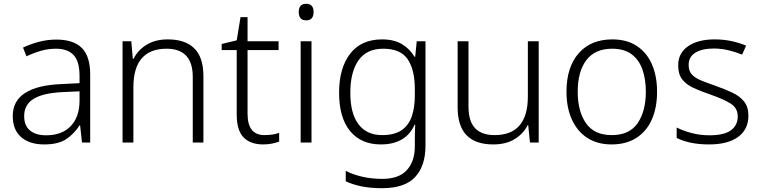

<svg xmlns="http://www.w3.org/2000/svg" viewBox="-20 -749 3999 1009"><path d="M276 -541Q366 -541 410 -497Q454 -453 454 -358V0H411L401 -90H398Q369 -45 327.5 -17.5Q286 10 212 10Q135 10 91 -28.5Q47 -67 47 -139Q47 -219 112 -260.5Q177 -302 301 -307L398 -312V-349Q398 -427 366.5 -460Q335 -493 274 -493Q233 -493 195 -482Q157 -471 119 -453L101 -499Q139 -517 183.5 -529Q228 -541 276 -541ZM308 -265Q206 -260 156.5 -229.5Q107 -199 107 -139Q107 -89 137.5 -63.5Q168 -38 222 -38Q305 -38 351 -85.5Q397 -133 398 -217V-269Z M862 -542Q953 -542 1001 -495Q1049 -448 1049 -348V0H993V-344Q993 -420 958 -456.5Q923 -493 856 -493Q681 -493 681 -290V0H624V-532H670L678 -440H682Q703 -484 749 -513Q795 -542 862 -542Z M1370 -39Q1392 -39 1412 -42Q1432 -45 1447 -51V-5Q1432 1 1410 5.5Q1388 10 1363 10Q1296 10 1260 -27Q1224 -64 1224 -148V-486H1145V-518L1224 -537L1244 -659H1281V-532H1444V-486H1281V-151Q1281 -39 1370 -39Z M1589 -729Q1628 -729 1628 -686Q1628 -642 1589 -642Q1550 -642 1550 -686Q1550 -729 1589 -729ZM1617 -532V0H1560V-532Z M1988 -542Q2050 -542 2091.5 -517.5Q2133 -493 2158 -451H2162L2170 -532H2216V17Q2216 122 2162 181Q2108 240 1987 240Q1927 240 1880.5 230.5Q1834 221 1797 204V149Q1834 168 1883 179.5Q1932 191 1989 191Q2076 191 2118 145Q2160 99 2160 20V-11Q2160 -32 2160.5 -53.5Q2161 -75 2162 -94H2159Q2113 10 1981 10Q1878 10 1820 -60Q1762 -130 1762 -262Q1762 -391 1820 -466.5Q1878 -542 1988 -542ZM1994 -493Q1907 -493 1864 -432Q1821 -371 1821 -261Q1821 -153 1864 -96Q1907 -39 1988 -39Q2054 -39 2091.5 -65.5Q2129 -92 2144.5 -139Q2160 -186 2160 -246V-281Q2160 -382 2122.5 -437.5Q2085 -493 1994 -493Z M2811 -532V0H2765L2756 -91H2753Q2731 -47 2685.5 -18.5Q2640 10 2572 10Q2385 10 2385 -184V-532H2442V-189Q2442 -112 2476.5 -75.5Q2511 -39 2579 -39Q2754 -39 2754 -242V-532Z M3433 -267Q3433 -183 3405.5 -121Q3378 -59 3324.5 -24.5Q3271 10 3194 10Q3120 10 3067 -24Q3014 -58 2985.5 -120.5Q2957 -183 2957 -267Q2957 -396 3021 -469Q3085 -542 3198 -542Q3274 -542 3326.5 -507.5Q3379 -473 3406 -411Q3433 -349 3433 -267ZM3016 -267Q3016 -164 3059.5 -101.5Q3103 -39 3195 -39Q3288 -39 3331 -102Q3374 -165 3374 -267Q3374 -333 3356 -384Q3338 -435 3299 -464Q3260 -493 3197 -493Q3107 -493 3061.5 -433Q3016 -373 3016 -267Z M3913 -141Q3913 -69 3859 -29.5Q3805 10 3707 10Q3651 10 3608 0.5Q3565 -9 3536 -24V-79Q3571 -61 3616 -49.5Q3661 -38 3708 -38Q3786 -38 3821.5 -64.5Q3857 -91 3857 -137Q3857 -181 3820 -204.5Q3783 -228 3711 -253Q3661 -270 3623.5 -287.5Q3586 -305 3565 -332Q3544 -359 3544 -406Q3544 -470 3596 -506Q3648 -542 3735 -542Q3783 -542 3824.5 -533Q3866 -524 3901 -509L3880 -462Q3849 -475 3810 -484.5Q3771 -494 3732 -494Q3669 -494 3634 -472Q3599 -450 3599 -408Q3599 -376 3616 -357.5Q3633 -339 3665 -326Q3697 -313 3743 -297Q3791 -280 3829 -262Q3867 -244 3890 -216Q3913 -188 3913 -141Z"/></svg>

Font: Noto Sans Thai Looped Light
Style: Regular
Weight: 300
Designer: Sasikarn Vongin, Ben Mitchell
Foundry: The Fontpad Ltd
Version: Version 1.001; ttfautohint (v1.8.4.7-5d5b)